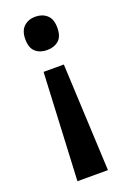

<svg xmlns="http://www.w3.org/2000/svg" viewBox="-142 -595 553 828"><g transform="rotate(-20 134.5 -180.5)"><path d="M208 -468Q208 -427 187 -409.5Q166 -392 134 -392Q102 -392 81.5 -410Q61 -428 61 -468Q61 -507 82 -526Q103 -545 134 -545Q166 -545 187 -526.5Q208 -508 208 -468ZM87 -309H180L203 184H63Z"/></g></svg>

Font: Noto Sans Gurmukhi UI SemiCondensed SemiBold
Style: Regular
Weight: 600
Width: 4
Designer: Jelle Bosma - Monotype Design Team
Foundry: Monotype Imaging Inc.
Version: Version 2.004; ttfautohint (v1.8.4.7-5d5b)